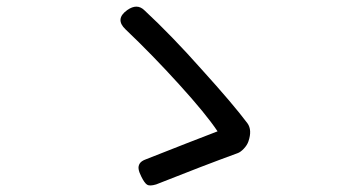

<svg xmlns="http://www.w3.org/2000/svg" viewBox="-20 -642 1040 583"><path d="M592.8 -430.7Q687.5 -326.2 731.4 -267.6Q746.1 -247.1 734.4 -212.9Q730.5 -201.2 720.2 -190.4Q710 -179.7 701.2 -176.8Q596.7 -138.7 454.1 -82Q434.6 -76.2 426.8 -81.1Q418.9 -85.9 409.2 -105.5Q402.3 -119.1 400.9 -128.4Q399.4 -137.7 404.3 -145.5Q409.2 -153.3 422.9 -158.2Q463.9 -174.8 548.3 -207.5Q632.8 -240.2 640.6 -243.2Q605.5 -295.9 523.9 -385.7Q442.4 -475.6 361.3 -552.7Q328.1 -584 366.2 -611.3Q396.5 -632.8 418.9 -610.4Q501 -534.2 592.8 -430.7Z"/></svg>

Font: GenSenMaruGothic TW TTF Regular
Style: Regular
Weight: 400
Version: Version 1.301